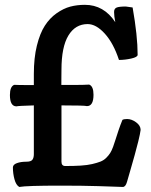

<svg xmlns="http://www.w3.org/2000/svg" viewBox="-20 -758 615 784"><path d="M58.6 5.4Q45.4 -2.4 39.1 -25.9Q32.7 -49.3 32.7 -74.2Q32.7 -85.9 48.8 -91.8Q64.9 -97.7 87.4 -97.7Q106.4 -97.7 112.3 -105.7Q118.2 -113.8 118.2 -128.4V-327.6Q51.3 -325.7 47.4 -323.7Q20.5 -323.7 20.5 -370.1Q20.5 -404.8 38.1 -411.6Q50.8 -410.6 107.9 -410.6H118.2V-456.1Q118.2 -521.5 130.6 -571.8Q143.1 -622.1 163.1 -653.1Q183.1 -684.1 211.2 -703.9Q239.3 -723.6 267.1 -731Q294.9 -738.3 326.7 -738.3Q403.8 -738.3 450.7 -667.5Q445.8 -692.9 445.8 -709Q445.8 -722.7 456.1 -727.1Q466.3 -731.4 493.7 -731.4L521.5 -727.5Q542 -611.3 542 -534.2Q542 -524.9 516.1 -519Q490.2 -513.2 465.8 -513.2Q443.4 -581.5 408 -620.6Q372.6 -659.7 337.9 -659.7Q287.6 -659.7 259.3 -613Q231 -566.4 231 -473.1Q231 -463.9 230.7 -443.4Q230.5 -422.9 230.5 -411.1H274.4Q325.2 -411.1 344.2 -412.6Q361.8 -405.8 361.8 -371.1Q361.8 -324.7 335 -324.7Q327.1 -327.6 231 -327.6V-97.7Q231 -80.1 246.6 -80.1Q282.7 -80.1 309.6 -81.8Q336.4 -83.5 356.4 -88.1Q376.5 -92.8 390.1 -98.1Q403.8 -103.5 413.8 -113.5Q423.8 -123.5 429.9 -133.1Q436 -142.6 441.9 -158.7Q447.8 -174.8 452.1 -189.2Q456.5 -203.6 464.1 -226.1Q471.7 -248.5 480 -268.6Q486.3 -272 499 -272Q517.6 -272 535.9 -258.5Q554.2 -245.1 554.2 -227.5Q552.2 -211.4 544.7 -180.9Q537.1 -150.4 530 -125Q522.9 -99.6 512.2 -62.5Q501.5 -25.4 498.5 -15.1Q492.7 5.4 481.4 5.4Q480 5.4 467.3 4.9Q454.6 4.4 432.1 3.7Q409.7 2.9 380.6 2Q351.6 1 310.5 0.5Q269.5 0 226.6 0Q88.9 0 58.6 5.4Z"/></svg>

Font: Coustard
Style: Regular
Weight: 400
Foundry: vernon adams
Version: Version 1.000